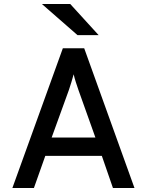

<svg xmlns="http://www.w3.org/2000/svg" viewBox="-20 -942 736 962"><path d="M545.9 0 490.2 -161.1H207L149.9 0H42L294.9 -700.2H401.9L653.8 0ZM373 -491.2Q367.2 -507.8 360.1 -529.8Q353 -551.8 349.1 -569.8Q344.2 -551.8 337.6 -530Q331.1 -508.3 325.2 -491.2L238.8 -252.9H458ZM368.2 -766.1 189.9 -921.9H332L474.1 -766.1Z"/></svg>

Font: Overpass
Style: Regular
Weight: 400
Designer: Delve Withrington
Foundry: Delve Fonts
Version: Version 1.001